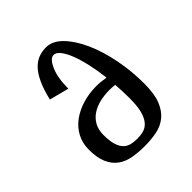

<svg xmlns="http://www.w3.org/2000/svg" viewBox="-158 -633 750 750"><g transform="rotate(-45 217.5 -258.0)"><path d="M213 -531Q249 -531 280.5 -498.5Q312 -466 335.5 -413.5Q359 -361 372 -294.5Q385 -228 385 -160Q385 -103 371.5 -69Q358 -35 334.5 -16Q311 3 279.5 9Q248 15 213 15Q178 15 148 9.5Q118 4 96 -12Q74 -28 61.5 -56.5Q49 -85 49 -130Q49 -167 65 -196Q81 -225 108 -244.5Q135 -264 170.5 -274.5Q206 -285 245 -285Q269 -285 297 -280Q292 -323 283.5 -361Q275 -399 264 -427.5Q253 -456 240 -472.5Q227 -489 213 -489Q194 -489 177.5 -452Q161 -415 161 -355L80 -376Q91 -422 105 -452Q119 -482 136 -499.5Q153 -517 172.5 -524Q192 -531 213 -531ZM304 -160Q304 -198 301 -236Q293 -237 286 -237.5Q279 -238 272 -238Q243 -238 217.5 -232Q192 -226 172.5 -213Q153 -200 141.5 -179.5Q130 -159 130 -130Q130 -98 136 -77.5Q142 -57 153 -45.5Q164 -34 179 -30Q194 -26 213 -26Q232 -26 248.5 -30.5Q265 -35 277.5 -49.5Q290 -64 297 -90Q304 -116 304 -160Z"/></g></svg>

Font: Combo
Style: Regular
Weight: 400
Designer: Eduardo Rodriguez Tunni
Foundry: Eduardo Rodriguez Tunni
Version: Version 1.001